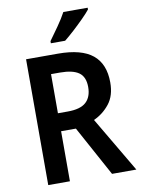

<svg xmlns="http://www.w3.org/2000/svg" viewBox="-100 -1098 791 1073"><g transform="rotate(-10 295.5 -562.0)"><path d="M266 -807Q399 -807 462.5 -755Q526 -703 526 -598Q526 -523 489.5 -477Q453 -431 400 -407L585 -93H447L292 -377H208V-93H85V-807ZM259 -701H208V-479H264Q336 -479 368 -508.5Q400 -538 400 -594Q400 -652 365.5 -676.5Q331 -701 259 -701ZM474 -1021Q459 -1002 431 -974Q403 -946 372.5 -918Q342 -890 318 -871H237V-883Q261 -916 289.5 -956.5Q318 -997 336 -1031H474Z"/></g></svg>

Font: Noto Sans Telugu UI SemiCondensed SemiBold
Style: Regular
Weight: 600
Width: 4
Designer: Jelle Bosma - Monotype Design Team
Foundry: Monotype Imaging Inc.
Version: Version 2.005; ttfautohint (v1.8.4.7-5d5b)